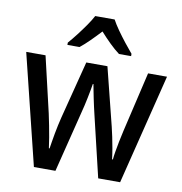

<svg xmlns="http://www.w3.org/2000/svg" viewBox="-84 -845 874 922"><g transform="rotate(10 353.0 -383.5)"><path d="M455.6 -0.5 384.3 -300.3Q380.4 -316.9 376 -336.2Q371.6 -355.5 367.7 -374.8Q363.8 -394 360.4 -411.6Q356.9 -429.2 354.5 -442.4H351.6Q349.6 -428.7 346.2 -410.9Q342.8 -393.1 338.9 -373.5Q335 -354 330.6 -335Q326.2 -315.9 321.8 -299.3L247.1 -0.5H142.1L9.8 -538.6H104L167.5 -266.6Q173.3 -239.3 179.2 -210Q185.1 -180.7 189.7 -152.8Q194.3 -125 197.3 -101.6H200.7Q203.1 -116.7 206.1 -135.5Q209 -154.3 212.9 -175Q216.8 -195.8 221.2 -216.8Q225.6 -237.8 230.5 -256.8L302.7 -538.6H405.8L476.6 -255.9Q481.9 -234.9 487.3 -208.5Q492.7 -182.1 497.6 -154.8Q502.4 -127.4 505.4 -102.1H509.3Q510.7 -118.7 514.6 -141.6Q518.6 -164.6 523.7 -191.2Q528.8 -217.8 535.2 -244.6L604 -538.6H696.3L562.5 -0.5ZM400.9 -765.6Q412.6 -743.7 431.6 -716.8Q450.7 -689.9 471.4 -663.6Q492.2 -637.2 509.3 -617.2V-606H450.2Q426.8 -623.5 402.1 -647.7Q377.4 -671.9 353.5 -698.7Q329.1 -672.4 304.2 -647.7Q279.3 -623 257.8 -606H198.7V-617.2Q216.8 -637.7 237.3 -664.3Q257.8 -690.9 276.4 -717.5Q294.9 -744.1 306.2 -765.6Z"/></g></svg>

Font: Open Sans SemiCondensed Medium
Style: Regular
Weight: 500
Width: 4
Designer: Monotype Design Team
Foundry: Monotype Imaging Inc.
Version: Version 3.000